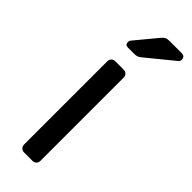

<svg xmlns="http://www.w3.org/2000/svg" viewBox="-246 -753 774 774"><g transform="rotate(45 141.0 -366.0)"><path d="M97.2 0Q87 0 80.6 -6.4Q74.3 -12.7 74.3 -22.9V-497.1Q74.3 -507.3 80.6 -513.6Q87 -520 97.2 -520H144.6Q154.7 -520 161.1 -513.6Q167.5 -507.3 167.5 -497.1V-22.9Q167.5 -12.7 161.1 -6.4Q154.7 0 144.6 0ZM94.1 -595Q78.1 -595 78.1 -611Q78.1 -619 83.1 -624L157.9 -714.3Q166.4 -724.9 173.5 -728.7Q180.6 -732.5 194.9 -732.5H263.1Q282.1 -732.5 282.1 -713.3Q282.1 -706.3 277.1 -701.3L160.9 -606.3Q152.9 -599.3 146 -597.2Q139 -595 127.9 -595Z"/></g></svg>

Font: Rubik Light
Style: Regular
Weight: 300
Designer: Hubert and Fischer
Foundry: Hubert and Fischer
Version: Version 2.300;gftools[0.9.30]